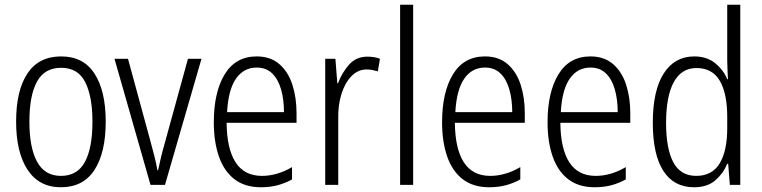

<svg xmlns="http://www.w3.org/2000/svg" viewBox="-20 -780 3216 810"><path d="M426 -267Q426 -136 378.5 -63Q331 10 237 10Q145 10 96.5 -63.5Q48 -137 48 -267Q48 -399 96 -470.5Q144 -542 238 -542Q332 -542 379 -469Q426 -396 426 -267ZM104 -267Q104 -157 136.5 -97.5Q169 -38 237 -38Q306 -38 338 -96.5Q370 -155 370 -267Q370 -373 339.5 -433.5Q309 -494 238 -494Q168 -494 136 -435.5Q104 -377 104 -267Z M615 0 463 -532H520L615 -183Q623 -153 631 -122.5Q639 -92 644 -62H647Q652 -86 659 -115.5Q666 -145 675 -176L773 -532H830L676 0Z M1063 -542Q1121 -542 1158.5 -509.5Q1196 -477 1213.5 -422.5Q1231 -368 1231 -303V-262H936Q937 -152 974 -95Q1011 -38 1085 -38Q1149 -38 1212 -75V-23Q1183 -7 1151 1.5Q1119 10 1081 10Q1013 10 969 -24Q925 -58 903.5 -120Q882 -182 882 -264Q882 -391 928 -466.5Q974 -542 1063 -542ZM1063 -495Q1008 -495 975.5 -448Q943 -401 938 -307H1178Q1178 -359 1166 -402Q1154 -445 1128.5 -470Q1103 -495 1063 -495Z M1530 -541Q1543 -541 1557 -539Q1571 -537 1583 -532L1574 -479Q1564 -482 1552 -484.5Q1540 -487 1527 -487Q1490 -487 1462.5 -458.5Q1435 -430 1420.5 -383.5Q1406 -337 1407 -282V0H1352V-532H1395L1403 -429H1406Q1422 -472 1452 -506.5Q1482 -541 1530 -541Z M1723 0H1668V-760H1723Z M2026 -542Q2084 -542 2121.5 -509.5Q2159 -477 2176.5 -422.5Q2194 -368 2194 -303V-262H1899Q1900 -152 1937 -95Q1974 -38 2048 -38Q2112 -38 2175 -75V-23Q2146 -7 2114 1.5Q2082 10 2044 10Q1976 10 1932 -24Q1888 -58 1866.5 -120Q1845 -182 1845 -264Q1845 -391 1891 -466.5Q1937 -542 2026 -542ZM2026 -495Q1971 -495 1938.5 -448Q1906 -401 1901 -307H2141Q2141 -359 2129 -402Q2117 -445 2091.5 -470Q2066 -495 2026 -495Z M2471 -542Q2529 -542 2566.5 -509.5Q2604 -477 2621.5 -422.5Q2639 -368 2639 -303V-262H2344Q2345 -152 2382 -95Q2419 -38 2493 -38Q2557 -38 2620 -75V-23Q2591 -7 2559 1.5Q2527 10 2489 10Q2421 10 2377 -24Q2333 -58 2311.5 -120Q2290 -182 2290 -264Q2290 -391 2336 -466.5Q2382 -542 2471 -542ZM2471 -495Q2416 -495 2383.5 -448Q2351 -401 2346 -307H2586Q2586 -359 2574 -402Q2562 -445 2536.5 -470Q2511 -495 2471 -495Z M2908 10Q2823 10 2778.5 -59Q2734 -128 2734 -262Q2734 -398 2780 -470Q2826 -542 2909 -542Q2962 -542 2997 -513.5Q3032 -485 3048 -446H3051Q3050 -468 3049 -488.5Q3048 -509 3048 -527V-760H3103V0H3059L3052 -89H3048Q3031 -48 2997.5 -19Q2964 10 2908 10ZM2917 -38Q2984 -38 3016 -90.5Q3048 -143 3048 -240V-286Q3048 -386 3016.5 -439.5Q2985 -493 2918 -493Q2855 -493 2822.5 -433.5Q2790 -374 2790 -261Q2790 -153 2820.5 -95.5Q2851 -38 2917 -38Z"/></svg>

Font: Noto Sans Devanagari UI Condensed Light
Style: Regular
Weight: 300
Width: 3
Designer: Jelle Bosma - Monotype Design Team
Foundry: Monotype Imaging Inc.
Version: Version 2.004; ttfautohint (v1.8.4.7-5d5b)